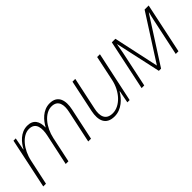

<svg xmlns="http://www.w3.org/2000/svg" viewBox="80 -1217 1905 1905"><g transform="rotate(-45 1032.5 -264.5)"><path d="M28 0H66L123 -265C150 -396 239 -504 330 -504C427 -504 431 -414 414 -331L343 0H381L438 -268C465 -396 552 -504 646 -504C739 -504 750 -424 732 -343L659 0H698L770 -339C792 -442 772 -539 655 -539C559 -539 493 -461 459 -397H458C460 -483 426 -539 341 -539C245 -539 182 -460 150 -399H147L172 -530H140Z M1021 10C1119 10 1192 -65 1230 -131H1233L1208 0H1240L1353 -530H1314L1258 -264C1230 -130 1132 -25 1030 -25C929 -25 916 -103 934 -185L1007 -530H968L896 -189C874 -81 898 10 1021 10Z M1408 0H1445L1526 -383C1533 -419 1537 -448 1543 -479H1545L1650 0H1681L1988 -479H1991C1982 -446 1976 -418 1969 -386L1887 0H1925L2037 -530H1980L1674 -52H1673L1570 -530H1520Z"/></g></svg>

Font: Noto Sans ExtraLight
Style: Italic
Weight: 200
Italic angle: -12°
Designer: Monotype Design Team
Foundry: Monotype Imaging Inc.
Version: Version 2.013